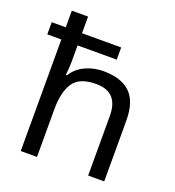

<svg xmlns="http://www.w3.org/2000/svg" viewBox="-137 -868 892 977"><g transform="rotate(20 309.0 -380.0)"><path d="M173 -760V-670H385V-604H173V-517Q173 -498 171.5 -478.5Q170 -459 168 -443H174Q200 -484 245 -505Q290 -526 342 -526Q439 -526 488 -479Q537 -432 537 -329V0H450V-323Q450 -452 330 -452Q240 -452 206.5 -402Q173 -352 173 -258V0H85V-604H9V-670H85V-760Z"/></g></svg>

Font: RS Noto Sans
Style: Regular
Weight: 400
Designer: Monotype Design Team
Foundry: Monotype Imaging Inc.
Version: Version 3.10